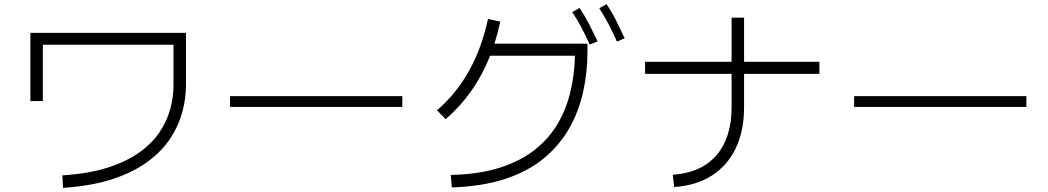

<svg xmlns="http://www.w3.org/2000/svg" viewBox="-20 -868 5040 923"><path d="M283 35 280 -25Q408 -33 500 -63Q592 -93 653 -137.5Q714 -182 749 -235.5Q784 -289 799 -346Q814 -403 814 -458V-653H186V-382H126V-710H874V-458Q874 -395 856.5 -329.5Q839 -264 799 -203Q759 -142 691 -91.5Q623 -41 522.5 -7.5Q422 26 283 35Z M1914 -406V-354H1086V-406Z M2946 -668Q2926 -713 2905.5 -752Q2885 -791 2861 -828L2896 -848Q2922 -809 2943 -767Q2964 -725 2983 -684ZM2815 -654Q2796 -696 2775.5 -735Q2755 -774 2731 -810L2766 -830Q2792 -791 2813 -750Q2834 -709 2853 -669ZM2152 33 2147 -27Q2284 -30 2384.5 -62.5Q2485 -95 2553.5 -150Q2622 -205 2663 -276.5Q2704 -348 2723 -430.5Q2742 -513 2744 -600H2336Q2264 -417 2122 -295L2081 -338Q2266 -497 2326 -777L2385 -764Q2373 -709 2357 -658H2804V-617Q2804 -520 2783.5 -427Q2763 -334 2717.5 -253Q2672 -172 2597 -109Q2522 -46 2412 -9Q2302 28 2152 33Z M3221 31 3214 -28Q3351 -37 3424 -121.5Q3497 -206 3497 -353V-513H3081V-571H3497V-783H3557V-571H3919V-513H3557V-353Q3557 -239 3517 -155.5Q3477 -72 3402 -24Q3327 24 3221 31Z M4914 -406V-354H4086V-406Z"/></svg>

Font: Murecho Light
Style: Regular
Weight: 300
Designer: Neil Summerour
Foundry: Positype
Version: Version 1.010; ttfautohint (v1.8.3)